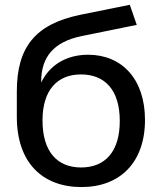

<svg xmlns="http://www.w3.org/2000/svg" viewBox="-20 -755 664 785"><path d="M313 9.8C471.2 9.8 572.8 -91.3 572.8 -264.6C572.8 -432.6 477.5 -531.2 340.3 -531.2C252.9 -531.2 183.1 -490.2 148.4 -417.5V-421.9C148.4 -521 199.2 -584 313.5 -607.4L539.1 -653.3L510.7 -735.4L307.1 -694.3C124.5 -656.2 48.8 -562.5 48.8 -381.3V-277.3C48.8 -90.3 153.3 9.8 313 9.8ZM311.5 -70.3C214.4 -70.3 153.8 -134.3 153.8 -262.7C153.8 -387.2 214.8 -450.7 311 -450.7C408.7 -450.7 469.7 -387.2 469.7 -260.3C469.7 -134.3 409.2 -70.3 311.5 -70.3Z"/></svg>

Font: Winston
Style: Regular
Weight: 400
Designer: Vernon Adams, Kim Jin-seong, David Berlow, Cristiano Sobral
Foundry: The Winston Project Authors
Version: Version 3.004